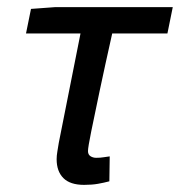

<svg xmlns="http://www.w3.org/2000/svg" viewBox="-20 -509 505 539"><path d="M216 10Q177 10 158 -9Q139 -28 139 -62Q139 -72 141 -83.5Q143 -95 145 -108L206 -415H53L67 -484L135 -489H465L450 -415H295Q275 -326 260 -255Q245 -184 236 -139.5Q227 -95 227 -85Q227 -75 234 -70.5Q241 -66 250 -66Q262 -66 270.5 -67.5Q279 -69 288 -70L287 0Q272 4 255 7Q238 10 216 10Z"/></svg>

Font: Source Sans 3 Medium
Style: Italic
Weight: 500
Italic angle: -11°
Designer: Paul D. Hunt
Foundry: Adobe
Version: Version 3.052;hotconv 1.1.0;makeotfexe 2.6.0